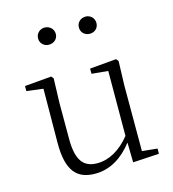

<svg xmlns="http://www.w3.org/2000/svg" viewBox="-114 -855 870 963"><g transform="rotate(-15 321.5 -373.0)"><path d="M205 -671C230 -671 252 -688 252 -715C252 -742 230 -760 205 -760C182 -760 160 -742 160 -715C160 -688 182 -671 205 -671ZM418 -671C442 -671 463 -688 463 -715C463 -742 442 -760 418 -760C393 -760 372 -742 372 -715C372 -688 393 -671 418 -671ZM460 8 596 0V-27L517 -35V-377L521 -502L511 -514L373 -502V-475L458 -467L457 -130C407 -68 348 -34 286 -34C217 -34 180 -74 180 -188V-377L184 -502L174 -514L35 -502V-476L121 -465L119 -185C118 -37 169 14 263 14C342 14 407 -29 458 -95Z"/></g></svg>

Font: Noto Serif TC ExtraLight
Style: Regular
Weight: 200
Designer: Ryoko NISHIZUKA 西塚涼子 (kana & ideographs); Frank Grießhammer (Latin, Greek & Cyrillic); Wenlong ZHANG 张文龙 (bopomofo); San
Foundry: Adobe
Version: Version 2.001;hotconv 1.1.0;makeotfexe 2.6.0